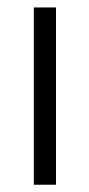

<svg xmlns="http://www.w3.org/2000/svg" viewBox="-20 -508 246 528"><path d="M73 0V-487.5H134V0Z"/></svg>

Font: Anek Tamil Light
Style: Regular
Weight: 300
Designer: Aadarsh Rajan (Tamil), Yesha Goshar (Latin)
Foundry: Ek Type
Version: Version 1.003